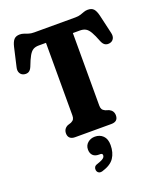

<svg xmlns="http://www.w3.org/2000/svg" viewBox="-173 -827 1002 1195"><g transform="rotate(-20 328.0 -230.0)"><path d="M192.9 -700H465.2Q486 -700 500.4 -704.8Q514.8 -709.6 527 -714.2Q539.2 -718.7 553.1 -718.7Q579 -718.7 591.8 -704.7Q604.7 -690.6 612.2 -659.4L641.3 -533.8Q646.9 -511 638.5 -495.6Q630.1 -480.1 611.9 -476.3Q595 -472.9 582.1 -479.7Q569.2 -486.4 560.3 -507.2Q543.8 -550.6 530.3 -573.7Q516.9 -596.7 501.6 -605.3Q486.3 -613.9 463.7 -613.9H417.2V-133.7Q417.2 -118 422.6 -109Q428.1 -100.1 441.8 -93.5L465.6 -85.8Q493.8 -71.9 493.8 -41.3Q493.8 0 448.2 0H208.8Q186.7 0 174.9 -10.7Q163.2 -21.5 163.2 -41.3Q163.2 -71.9 191.4 -85.8L215.2 -93.5Q228.7 -100.1 233.9 -109Q239.1 -118 239.1 -133.7V-613.9H191.1Q169.1 -613.9 154.2 -605.4Q139.3 -596.8 126.1 -573.8Q113 -550.7 96.5 -507.2Q87.7 -486.4 75 -479.7Q62.4 -472.9 45 -476.3Q26.8 -480.1 18.2 -495.6Q9.6 -511 15.2 -533.8L44.1 -659.6Q51.6 -690.8 64.7 -704.9Q77.8 -718.9 103.2 -718.9Q117.4 -718.9 129.8 -714.3Q142.3 -709.7 156.9 -704.9Q171.6 -700 192.9 -700ZM311.3 152.7Q284.4 152.7 270.8 138.4Q257.3 124.2 257.3 100Q257.3 72.7 276.9 55.7Q296.5 38.7 324.7 38.7Q357.3 38.7 378.4 59.5Q399.6 80.2 399.6 121.1Q399.6 171 376.6 205.5Q353.6 240 296.1 257Q280.7 261.3 271.2 255.5Q261.8 249.8 259.3 237.9Q257.1 226.8 262.2 217.3Q267.4 207.9 282 203.7Q303.9 196.4 315.2 190.3Q326.6 184.2 330.5 177.9Q334.5 171.7 334.5 165Q334.5 152.7 319.9 152.7Z"/></g></svg>

Font: Fraunces 144pt S100 Black
Style: Regular
Weight: 900
Version: Version 1.000